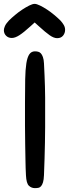

<svg xmlns="http://www.w3.org/2000/svg" viewBox="-59 -967 356 991"><path d="M75 -62Q73 -98 72.5 -137Q72 -176 71 -221Q70 -266 70 -318.5Q70 -371 70 -436Q70 -507 71 -557.5Q72 -608 77 -640Q82 -672 92.5 -687Q103 -702 121 -702Q130 -702 138 -700Q146 -698 152 -691.5Q158 -685 162.5 -672.5Q167 -660 168 -640Q170 -604 171 -576Q172 -548 173 -520.5Q174 -493 174 -463.5Q174 -434 174 -397Q174 -352 174 -311Q174 -270 173 -230Q172 -190 171 -149Q170 -108 168 -63Q167 -39 163 -26Q159 -13 153 -6Q147 1 139 2.5Q131 4 121 4Q103 4 90 -8.5Q77 -21 75 -62ZM120 -947Q130 -947 147.5 -938.5Q165 -930 184 -917.5Q203 -905 221.5 -889.5Q240 -874 253 -861Q264 -849 270.5 -837.5Q277 -826 277 -813Q277 -796 266.5 -783Q256 -770 236 -770Q219 -770 197.5 -785Q176 -800 141 -832L120 -851L99 -832Q64 -800 41.5 -785.5Q19 -771 2 -771Q-16 -771 -27.5 -782.5Q-39 -794 -39 -811Q-39 -820 -33.5 -832.5Q-28 -845 -13 -861Q0 -874 18.5 -889.5Q37 -905 56 -917.5Q75 -930 92 -938.5Q109 -947 120 -947Z"/></svg>

Font: Sniglet
Style: Regular
Weight: 400
Designer: Haley Fiege
Foundry: Haley Fiege, Pablo Impallari, Brenda Gallo
Version: Version 2.000; ttfautohint (v0.95) -l 8 -r 50 -G 200 -x 14 -